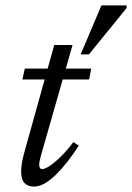

<svg xmlns="http://www.w3.org/2000/svg" viewBox="-20 -679 487 708"><path d="M62.5 -386 71.5 -426H316.5L308.5 -386ZM131 -105.5Q129 -98 127.5 -91.8Q126 -85.5 125.2 -80.5Q124.5 -75.5 124.5 -71.5Q124.5 -63.5 127.5 -59.5Q130.5 -55.5 135.5 -55.5Q146 -55.5 164.5 -68Q183 -80.5 205.5 -102.8Q228 -125 250.5 -155L270.5 -142Q249 -108.5 227.2 -81Q205.5 -53.5 184.5 -33.2Q163.5 -13 143.8 -2Q124 9 105.5 9Q84 9 71 -3.5Q58 -16 58 -46.5Q58 -60 60.8 -77.8Q63.5 -95.5 70 -118L180 -513H247.5ZM277.5 -478.5 354 -659H447V-649.5L308 -478.5Z"/></svg>

Font: Newsreader 16pt
Style: Italic
Weight: 400
Italic angle: -17°
Designer: Hugues Gentile
Foundry: Production Type
Version: Version 1.003